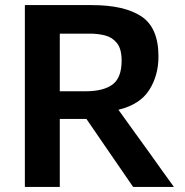

<svg xmlns="http://www.w3.org/2000/svg" viewBox="-20 -733 724 753"><path d="M77.5 0V-713H340Q468 -713 534.8 -668.5Q601.5 -624 601.5 -511.5Q601.5 -437 565.2 -380Q529 -323 444.5 -302.5L513.5 -206.5Q537.5 -173.5 564.5 -136Q591 -98.5 616.5 -63Q642 -27.5 662 0H502Q472 -43 445 -83Q418 -122.5 392 -160L319 -266.5H214.5V0ZM335.5 -601H214.5V-375H314.5Q385.5 -375 421.2 -401.5Q457 -428 457 -495Q457 -541.5 438.5 -564.2Q420 -587 392 -594Q364 -601 335.5 -601Z"/></svg>

Font: Heraclito SemiBold
Style: Regular
Weight: 600
Designer: Kostas Bartsokas (font) & Cristiano Sobral (main changes)
Foundry: Kostas Bartsokas (font) & Cristiano Sobral (main changes)
Version: Version 1.00;July 8, 2020;FontCreator 13.0.0.2655 64-bit